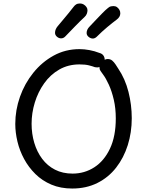

<svg xmlns="http://www.w3.org/2000/svg" viewBox="-20 -1066 845 1106"><path d="M553 -761Q568 -757 575.5 -746.5Q583 -736 583 -723Q583 -715 579.5 -706Q576 -697 568.5 -690Q561 -683 551 -679.5Q541 -676 527 -679Q514 -684 492.5 -689.5Q471 -695 438 -695Q373 -695 321.5 -665.5Q270 -636 234.5 -586Q199 -536 180.5 -475.5Q162 -415 162 -353Q162 -295 177.5 -243Q193 -191 223 -151Q253 -111 297 -88.5Q341 -66 398 -66Q467 -66 523.5 -102.5Q580 -139 613.5 -210Q647 -281 647 -384Q647 -442 635.5 -491.5Q624 -541 607 -578Q590 -615 575 -635Q565 -649 559 -657.5Q553 -666 553 -677Q553 -686 557 -694.5Q561 -703 568 -710.5Q575 -718 583.5 -722Q592 -726 600 -726Q616 -726 626.5 -717Q637 -708 645.5 -695Q654 -682 661 -671Q701 -612 720 -537Q739 -462 739 -385Q739 -303 716 -230Q693 -157 649 -100.5Q605 -44 541 -12Q477 20 396 20Q329 20 276 -2.5Q223 -25 184 -63.5Q145 -102 119 -150Q93 -198 80.5 -250.5Q68 -303 68 -352Q68 -432 95 -508.5Q122 -585 172 -647Q222 -709 289.5 -746Q357 -783 438 -783Q465 -783 495 -777.5Q525 -772 553 -761ZM332 -845Q319 -845 308 -854.5Q297 -864 297 -877Q297 -897 313 -916Q330 -936 344.5 -953.5Q359 -971 374 -989Q389 -1007 405 -1028Q410 -1035 418.5 -1040.5Q427 -1046 441 -1046Q453 -1046 462.5 -1040Q472 -1034 478 -1025.5Q484 -1017 484 -1007Q484 -997 480 -986.5Q476 -976 466 -967Q445 -948 414 -916Q383 -884 355 -855Q350 -850 344 -847.5Q338 -845 332 -845ZM515 -844Q502 -844 490.5 -853.5Q479 -863 479 -876Q479 -896 496 -913Q514 -932 533 -952Q552 -972 570 -990.5Q588 -1009 602 -1020Q611 -1028 619 -1029.5Q627 -1031 634 -1031Q646 -1031 654.5 -1024.5Q663 -1018 668 -1009Q673 -1000 673 -989Q673 -968 651 -952Q629 -936 598 -910Q567 -884 538 -855Q533 -850 527 -847Q521 -844 515 -844Z"/></svg>

Font: Playpen Sans Thai
Style: Regular
Weight: 400
Designer: Sirin Gunkloy, Laura Meseguer, Veronika Burian, José Scaglione
Foundry: TypeTogether
Version: Version 2.000